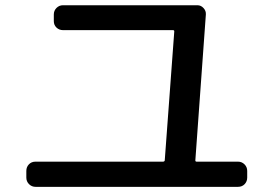

<svg xmlns="http://www.w3.org/2000/svg" viewBox="-20 -725 1040 730"><path d="M115.2 -14.6Q100.6 -14.6 90.3 -24.9Q80.1 -35.2 80.1 -49.8V-75.2Q80.1 -89.8 89.8 -100.1Q99.6 -110.4 115.2 -110.4H599.6Q605.5 -110.4 606.4 -115.2L642.6 -605.5Q642.6 -610.4 637.7 -610.4H219.7Q205.1 -610.4 194.8 -620.1Q184.6 -629.9 184.6 -644.5V-669.9Q184.6 -684.6 194.8 -694.8Q205.1 -705.1 219.7 -705.1H730.5Q744.1 -705.1 753.9 -694.3Q763.7 -683.6 762.7 -669.9L722.7 -115.2Q722.7 -110.4 727.5 -110.4H884.8Q899.4 -110.4 909.7 -100.1Q919.9 -89.8 919.9 -75.2V-49.8Q919.9 -35.2 910.2 -24.9Q900.4 -14.6 884.8 -14.6Z"/></svg>

Font: Rounded-L Mgen+ 1m medium
Style: Regular
Weight: 500
Designer: [Source Han Sans]
Ryoko NISHIZUKA  (kana & ideographs); Paul D. Hunt (Latin, Greek & Cyrillic); Wenlong ZHANG  (bopomofo
Version: Version 1.059.20150602